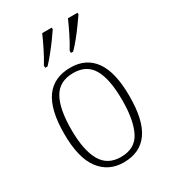

<svg xmlns="http://www.w3.org/2000/svg" viewBox="-188 -866 873 975"><g transform="rotate(-30 248.5 -378.0)"><path d="M248 10Q159 10 108 -58Q57 -126 57 -267Q57 -407 105.5 -475Q154 -543 252 -543Q343 -543 391.5 -475.5Q440 -408 440 -267Q440 -125 391.5 -57.5Q343 10 248 10ZM249 -21Q332 -21 365 -86Q398 -151 398 -267Q398 -391 363.5 -451.5Q329 -512 251 -512Q169 -512 134 -450.5Q99 -389 99 -267Q99 -148 134.5 -84.5Q170 -21 249 -21ZM292 -619Q313 -653 332.5 -692.5Q352 -732 367 -766H423V-756Q411 -739 391 -711Q371 -683 348 -654.5Q325 -626 305 -606H292ZM141 -619Q162 -653 181.5 -692.5Q201 -732 216 -766H272V-756Q261 -739 240.5 -711Q220 -683 197 -654.5Q174 -626 155 -606H141Z"/></g></svg>

Font: Noto Serif Tamil SemiCondensed ExtraLight
Style: Italic
Weight: 200
Width: 4
Italic angle: -12°
Designer: Indian Type Foundry, Tom Grace, and the Monotype Design Team
Foundry: Monotype Imaging Inc.
Version: Version 2.003; ttfautohint (v1.8.4.7-5d5b)